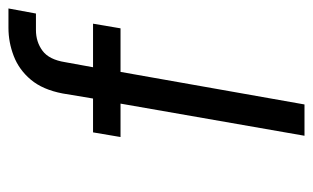

<svg xmlns="http://www.w3.org/2000/svg" viewBox="-163 -577 740 454"><g transform="rotate(-90 207.0 -350.0)"><path d="M110 -435 121 -500H201L213 -572Q222 -619 245.5 -647Q269 -675 301.5 -687.5Q334 -700 368 -700H414L402 -635H363Q335 -635 314 -619.5Q293 -604 287 -566L275 -500H378L367 -435H264L187 0H113L189 -435Z"/></g></svg>

Font: Overused Grotesk
Style: Italic
Weight: 400
Italic angle: -10°
Version: Version 0.003